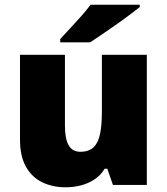

<svg xmlns="http://www.w3.org/2000/svg" viewBox="-20 -786 710 816"><path d="M604 -553V0H460L436 -69H425Q408 -41 381.5 -23.5Q355 -6 323.5 2Q292 10 258 10Q204 10 160 -11Q116 -32 90.5 -77Q65 -122 65 -193V-553H256V-251Q256 -197 271.5 -169Q287 -141 322 -141Q358 -141 378 -160.5Q398 -180 405.5 -218Q413 -256 413 -311V-553ZM574 -756Q556 -742 529 -721.5Q502 -701 471 -679.5Q440 -658 411.5 -638.5Q383 -619 363 -606H236V-620Q253 -639 277 -664.5Q301 -690 325 -717Q349 -744 365 -766H574Z"/></svg>

Font: Noto Sans Devanagari Black
Style: Regular
Weight: 900
Version: Version 2.003